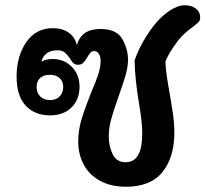

<svg xmlns="http://www.w3.org/2000/svg" viewBox="-20 -707 780 729"><path d="M740 -641Q740 -630 735 -624.5Q730 -619 715 -607Q691 -590 670 -569Q656 -555 635.5 -524Q615 -493 608 -472Q609 -446 614 -413Q619 -380 625 -348Q626 -340 634 -292.5Q642 -245 642 -204Q642 -110 597 -54Q552 2 458 2Q400 2 359 -21Q318 -44 297.5 -83Q277 -122 277 -169Q277 -213 290 -255.5Q303 -298 327 -358Q345 -399 353.5 -426Q362 -453 362 -475Q362 -492 355.5 -502.5Q349 -513 338 -513Q329 -513 323.5 -507Q318 -501 311 -489Q303 -475 295.5 -468Q288 -461 276 -461Q266 -461 259 -467Q252 -473 246 -485Q235 -500 225.5 -508Q216 -516 198 -516Q149 -516 137 -473Q155 -483 179 -483Q224 -483 253 -453Q282 -423 282 -378Q282 -329 251.5 -299Q221 -269 170 -269Q112 -269 77.5 -306Q43 -343 43 -417Q43 -493 79.5 -546.5Q116 -600 181 -600Q217 -600 241 -583Q265 -566 272 -535Q288 -597 361 -597Q423 -597 444.5 -558.5Q466 -520 466 -481Q466 -453 457 -422Q448 -391 430 -340Q411 -287 402 -254Q393 -221 393 -190Q393 -151 408 -121Q423 -91 457 -91Q488 -91 504 -117.5Q520 -144 520 -202Q520 -225 516.5 -254.5Q513 -284 508 -313Q492 -408 491 -478Q507 -524 535 -568.5Q563 -613 590 -639Q624 -671 652 -681Q665 -687 682 -687Q707 -687 723.5 -674.5Q740 -662 740 -641ZM169 -423Q145 -423 132 -410.5Q119 -398 119 -377Q119 -354 133 -340.5Q147 -327 170 -327Q193 -327 206.5 -341Q220 -355 220 -377Q220 -398 206.5 -410.5Q193 -423 169 -423Z"/></svg>

Font: Mali SemiBold
Style: Regular
Weight: 600
Designer: Kitiyaporn Chalermlarp | Katatrad Aksorn Co.,Ltd.
Foundry: Cadson Demak Co.,Ltd.
Version: Version 1.000; ttfautohint (v1.6)